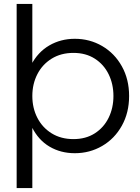

<svg xmlns="http://www.w3.org/2000/svg" viewBox="-20 -770 715 980"><path d="M362 -572Q438 -572 501.5 -535Q565 -498 602 -431.5Q639 -365 639 -280Q639 -195 602 -128.5Q565 -62 501.5 -25Q438 12 362 12Q290 12 233 -21.5Q176 -55 143 -121Q110 -187 110 -280H105Q105 -373 139 -438.5Q173 -504 231.5 -538Q290 -572 362 -572ZM355 -60Q418 -60 464 -89.5Q510 -119 534.5 -169Q559 -219 559 -280Q559 -341 534.5 -391Q510 -441 464 -470.5Q418 -500 355 -500Q291 -500 243.5 -470.5Q196 -441 170.5 -391Q145 -341 145 -280Q145 -219 170.5 -169Q196 -119 243.5 -89.5Q291 -60 355 -60ZM65 -750H145V-400L125 -280L145 -183V190H65Z"/></svg>

Font: TASA Explorer VF
Style: Regular
Weight: 400
Designer: Weizhong Zhang
Foundry: Local Remote
Version: Version 1.000;Glyphs 3.2 (3192)